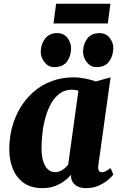

<svg xmlns="http://www.w3.org/2000/svg" viewBox="-20 -964 622 994"><path d="M489 -108.5Q486.5 -89 491.8 -80.5Q497 -72 508 -72Q515 -72 525.5 -76.8Q536 -81.5 552.5 -94L566.5 -60.5Q560.5 -51 541 -34Q521.5 -17 492 -3.5Q462.5 10 424.5 10Q392 10 371 -5.5Q350 -21 347.5 -50L348.5 -59.5Q333.5 -42 311.8 -26Q290 -10 262 0Q234 10 199.5 10Q141 10 102.8 -17.2Q64.5 -44.5 46.2 -90.5Q28 -136.5 28 -191.5Q28 -249 42.2 -303.5Q56.5 -358 84.5 -405Q112.5 -452 153 -487.8Q193.5 -523.5 246 -543.5Q298.5 -563.5 361.5 -563.5Q391 -563.5 422.8 -557Q454.5 -550.5 476 -542.5L552.5 -563.5ZM386 -494.5Q378 -497 369.2 -498.2Q360.5 -499.5 351 -499.5Q316.5 -499.5 290.5 -481Q264.5 -462.5 246.2 -431Q228 -399.5 216.5 -359.8Q205 -320 200 -277.8Q195 -235.5 195 -195.5Q195 -156.5 203.8 -128.8Q212.5 -101 228.5 -86.8Q244.5 -72.5 266 -72.5Q275.5 -72.5 284.5 -75.5Q293.5 -78.5 302 -83.8Q310.5 -89 318.2 -96Q326 -103 333 -111.5ZM260 -616.5Q230.5 -616.5 210.5 -641.8Q190.5 -667 191 -697.5Q192 -737 214 -764.8Q236 -792.5 275.5 -792.5Q310.5 -792.5 329.2 -768Q348 -743.5 348 -714.5Q348 -674.5 327 -645.5Q306 -616.5 260 -616.5ZM478.5 -616.5Q449.5 -616.5 429.5 -641.8Q409.5 -667 410 -697.5Q410.5 -737 432.2 -764.8Q454 -792.5 494.5 -792.5Q528.5 -792.5 547.8 -768Q567 -743.5 566.5 -714.5Q566 -674.5 545 -645.5Q524 -616.5 478.5 -616.5ZM270.5 -944.5H551.5L538 -842.5H257Z"/></svg>

Font: Merriweather 28pt Black
Style: Italic
Weight: 900
Italic angle: -7.8°
Version: Version 2.101